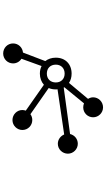

<svg xmlns="http://www.w3.org/2000/svg" viewBox="257 -912 685 1240"><g transform="rotate(90 600.0 -292.5)"><path d="M398 -310C398 -344 421 -367 456 -367C490 -367 513 -344 513 -310C513 -275 490 -252 456 -252C421 -252 398 -275 398 -310ZM353 -310C353 -283 361 -260 375 -242L320 -98C287 -95 261 -68 261 -34C261 2 290 30 326 30C361 30 390 2 390 -34C390 -57 378 -77 360 -88L407 -218C421 -211 437 -207 456 -207C485 -207 510 -217 528 -233L695 -116C693 -109 691 -102 691 -94C691 -59 720 -30 756 -30C791 -30 820 -59 820 -94C820 -130 791 -158 756 -158C742 -158 729 -154 718 -146L549 -264C555 -278 558 -293 558 -310C558 -314 558 -318 557 -321L849 -364C859 -340 882 -323 909 -323C944 -323 973 -352 973 -388C973 -423 944 -452 909 -452C878 -452 853 -431 846 -402L546 -361C545 -363 545 -364 544 -365L648 -492C656 -489 664 -487 674 -487C709 -487 738 -515 738 -551C738 -586 709 -615 674 -615C638 -615 609 -586 609 -551C609 -539 613 -528 619 -518L516 -395C500 -406 479 -412 456 -412C394 -412 353 -371 353 -310Z"/></g></svg>

Font: CryptoKit 1.4
Style: Regular
Weight: 400
Monospace: yes
Designer: Oceane Juvin
Foundry: http://www.head-geneve.ch
Version: Version 1.000